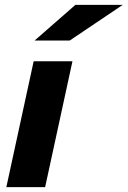

<svg xmlns="http://www.w3.org/2000/svg" viewBox="-20 -767 523 787"><path d="M6 0 118 -516H277L165 0ZM122 -601 289 -747H483L266 -601Z"/></svg>

Font: Red Hat Text
Style: Bold Italic
Weight: 700
Italic angle: -12°
Designer: Pentagram, MCKL
Foundry: Pentagram, MCKL
Version: Version 1.023; ttfautohint (v1.8.3)